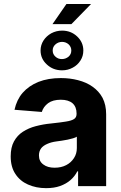

<svg xmlns="http://www.w3.org/2000/svg" viewBox="-20 -952 620 982"><path d="M215.8 10.3Q164.6 10.3 123 -8.3Q82 -26.4 58.6 -62.5Q34.7 -98.1 34.7 -152.3Q34.7 -198.2 51.3 -228.5Q68.4 -259.8 97.2 -278.3Q127 -297.4 162.6 -306.6Q202.1 -316.9 239.7 -320.3Q293.9 -326.2 316.4 -330.1Q345.7 -334.5 358.9 -343.3Q371.6 -351.6 371.6 -369.1V-371.6Q371.6 -405.3 351.1 -423.8Q330.1 -441.9 291 -441.9Q250 -441.9 226.1 -424.3Q201.7 -405.8 193.8 -379.4L54.2 -390.6Q65.4 -441.9 95.7 -477.1Q127.9 -513.7 176.8 -533.2Q226.1 -552.7 291.5 -552.7Q337.9 -552.7 378.9 -542Q422.4 -530.8 453.1 -508.8Q486.3 -485.4 504.4 -451.7Q522.9 -416 522.9 -367.7V0H379.4V-75.7H375.5Q362.3 -49.8 340.3 -30.8Q319.3 -12.2 287.1 -0.5Q256.8 10.3 215.8 10.3ZM259.3 -94.2Q293 -94.2 318.4 -107.4Q343.3 -120.1 358.4 -143.6Q373 -166 373 -194.8V-252.9Q367.7 -249 353.5 -244.6Q337.9 -240.2 326.2 -237.8Q305.7 -233.9 295.4 -232.4Q286.6 -231 267.6 -228.5Q241.7 -225.1 221.2 -215.8Q200.2 -206.5 190.4 -193.4Q179.2 -178.2 179.2 -157.2Q179.2 -126.5 202.1 -110.4Q223.6 -94.2 259.3 -94.2ZM345.2 -828.6H248.5L319.8 -931.6H445.8ZM297.4 -592.3Q251.5 -592.3 219.7 -622.1Q187.5 -651.4 187.5 -693.8Q187.5 -721.7 202.6 -745.1Q217.3 -767.6 242.2 -781.7Q268.1 -795.4 297.4 -795.4Q342.8 -795.4 374.5 -765.6Q406.2 -735.8 406.2 -693.8Q406.2 -665 391.6 -642.6Q376.5 -618.7 352.1 -606Q327.6 -592.3 297.4 -592.3ZM296.9 -649.9Q315.9 -649.9 331.1 -662.6Q344.7 -674.8 344.7 -693.8Q344.7 -711.9 331.1 -725.1Q316.9 -737.8 296.9 -737.8Q277.3 -737.3 263.2 -724.6Q249.5 -712.4 249.5 -693.8Q249.5 -674.8 263.2 -662.6Q277.3 -649.4 296.9 -649.9Z"/></svg>

Font: My Font
Style: Bold
Weight: 500
Designer: Rasmus Andersson
Foundry: rsms
Version: Version 0.001